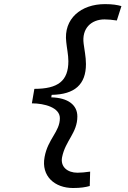

<svg xmlns="http://www.w3.org/2000/svg" viewBox="-20 -814 626 938"><path d="M336.9 104.5C374 104.5 397.5 100.6 418.5 94.7L420.4 24.4C397.5 27.8 375.5 29.8 358.4 29.8C309.6 29.8 274.4 1 283.2 -45.4C299.3 -127.4 357.9 -164.1 357.9 -245.1C357.9 -301.8 311.5 -336.4 230.5 -338.4L232.4 -350.6C345.2 -352.5 399.9 -401.4 399.9 -501C399.9 -537.6 392.1 -570.8 388.7 -600.1C378.4 -675.8 426.3 -719.2 490.7 -719.2C507.8 -719.2 528.8 -717.3 550.8 -713.9L573.2 -784.2C552.7 -790 529.8 -793.9 492.7 -793.9C375.5 -793.9 289.6 -722.2 303.7 -608.4C306.2 -581.5 314 -545.9 314 -515.1C314 -418.5 263.2 -379.9 147.9 -379.9L135.7 -309.1C197.3 -309.1 272.5 -288.6 272.5 -236.8C272.5 -170.4 213.9 -135.7 197.8 -46.9C180.2 46.9 247.6 104.5 336.9 104.5Z"/></svg>

Font: Cascadia Mono NF SemiLight
Style: Italic
Weight: 350
Italic angle: -10°
Monospace: yes
Designer: Aaron Bell
Foundry: Saja Typeworks
Version: Version 2404.023